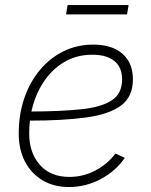

<svg xmlns="http://www.w3.org/2000/svg" viewBox="-20 -732 599 761"><path d="M253.4 9.3Q193.4 9.3 148.7 -17.3Q104 -43.9 79.1 -91.6Q54.2 -139.2 54.2 -202.1Q54.2 -278.3 76.2 -342.5Q98.1 -406.7 138.2 -454.6Q178.2 -502.4 231.9 -528.8Q285.6 -555.2 349.1 -555.2Q424.3 -555.2 465.6 -518.8Q506.8 -482.4 506.8 -417.5Q506.8 -348.6 459.7 -313.7Q412.6 -278.8 321.5 -266.4Q230.5 -253.9 98.6 -253.9Q95.7 -228.5 95.7 -202.6Q95.7 -127 137.7 -78.9Q179.7 -30.8 255.4 -30.8Q310.1 -30.8 358.4 -56.4Q406.7 -82 437.5 -123.5L474.6 -106.4Q439.5 -54.7 380.1 -22.7Q320.8 9.3 253.4 9.3ZM104.5 -290Q221.2 -290.5 301.3 -298.8Q381.3 -307.1 422.6 -334Q463.9 -360.8 463.9 -417.5Q463.9 -465.3 433.3 -490.2Q402.8 -515.1 346.2 -515.1Q282.7 -515.1 233.4 -485.4Q184.1 -455.6 151.1 -404.5Q118.2 -353.5 104.5 -290ZM489.7 -711.9 483.4 -674.8H241.7L248 -711.9Z"/></svg>

Font: Inter Extra Light
Style: Italic
Weight: 200
Italic angle: -9.39999°
Designer: Rasmus Andersson
Foundry: rsms
Version: Version 4.000;git-3c8e0fc